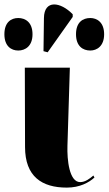

<svg xmlns="http://www.w3.org/2000/svg" viewBox="-49 -844 494 874"><path d="M168 -606 282 -767V-779C227 -836 152 -847 151 -762L149 -611ZM34 -614C66 -614 99 -634 99 -688C99 -743 66 -762 34 -762C2 -762 -29 -743 -29 -688C-29 -634 2 -614 34 -614ZM362 -614C392 -614 425 -634 425 -688C425 -743 392 -762 362 -762C328 -762 297 -743 297 -688C297 -634 328 -614 362 -614ZM255 10C314 10 356 -13 381 -36L376 -45C360 -31 339 -15 316 -15C266 -15 256 -117 258 -180L269 -536H64L65 -175C65 -40 142 10 255 10Z"/></svg>

Font: Noto Serif Display Black
Style: Regular
Weight: 900
Designer: Monotype Design Team
Foundry: Monotype Imaging Inc.
Version: Version 2.009